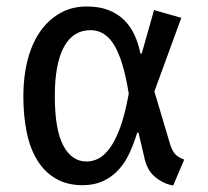

<svg xmlns="http://www.w3.org/2000/svg" viewBox="-20 -559 640 592"><path d="M514 13Q484 8 458 -13.5Q432 -35 424 -78L407 -150H403Q393 -117 379.5 -87.5Q366 -58 346 -36Q326 -14 298.5 -1Q271 12 235 12Q187 12 152.5 -8Q118 -28 95.5 -64Q73 -100 62.5 -150.5Q52 -201 52 -263Q52 -323 65 -373.5Q78 -424 103 -460.5Q128 -497 164.5 -518Q201 -539 247 -539Q287 -539 315.5 -527.5Q344 -516 363.5 -496.5Q383 -477 395 -450.5Q407 -424 413 -394H417L455 -528L539 -504L456 -277L504 -116Q510 -96 519 -85Q528 -74 548 -67ZM247 -61Q264 -61 281.5 -69Q299 -77 316.5 -99.5Q334 -122 349.5 -163Q365 -204 377 -270Q361 -371 333 -418.5Q305 -466 259 -466Q205 -466 177 -414Q149 -362 149 -263Q149 -160 175 -110.5Q201 -61 247 -61Z"/></svg>

Font: Wlorlttqgufhjawjgtejqphaquk
Style: Regular
Weight: 400
Monospace: yes
Designer: Carrois Corporate & Edenspiekermann
Foundry: Carrois Corporate GbR & Edenspiekermann AG
Version: Version 2.001